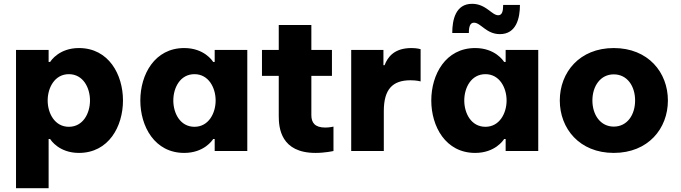

<svg xmlns="http://www.w3.org/2000/svg" viewBox="-20 -792 3571 1007"><path d="M235 195V-63H243C247 -56 291 10 394 10C550 10 625 -129 625 -265C625 -401 550 -540 394 -540C291 -540 247 -474 243 -467H235V-530H64V195ZM230 -265C230 -332 267 -403 341 -403C416 -403 452 -332 452 -265C452 -198 416 -127 341 -127C267 -127 230 -198 230 -265Z M946 -540C791 -540 716 -401 716 -265C716 -129 791 10 946 10C1050 10 1094 -56 1098 -63H1106V0H1277V-530H1106V-467H1098C1094 -474 1050 -540 946 -540ZM1000 -403C1074 -403 1111 -332 1111 -265C1111 -198 1074 -127 1000 -127C925 -127 889 -198 889 -265C889 -332 925 -403 1000 -403Z M1635 10C1685 10 1729 0 1729 0V-128C1729 -128 1709 -123 1686 -123C1632 -123 1613 -148 1613 -188V-394H1721V-530H1613V-661H1442V-530H1354V-394H1442V-183C1442 -121 1453 10 1635 10Z M1993 0V-209C1993 -323 2038 -371 2133 -371C2166 -371 2186 -365 2186 -365V-534C2186 -534 2168 -540 2138 -540C2047 -540 2013 -492 1997 -450H1991V-530H1822V0Z M2602 -613C2689 -613 2707 -699 2707 -766H2619C2619 -732 2613 -712 2593 -712C2559 -712 2529 -772 2456 -772C2369 -772 2352 -687 2352 -619H2439C2439 -653 2446 -673 2466 -673C2502 -673 2530 -613 2602 -613ZM2472 -540C2317 -540 2242 -401 2242 -265C2242 -129 2317 10 2472 10C2576 10 2620 -56 2624 -63H2632V0H2803V-530H2632V-467H2624C2620 -474 2576 -540 2472 -540ZM2526 -403C2600 -403 2637 -332 2637 -265C2637 -198 2600 -127 2526 -127C2451 -127 2415 -198 2415 -265C2415 -332 2451 -403 2526 -403Z M3199 10C3380 10 3483 -118 3483 -265C3483 -412 3380 -540 3199 -540C3019 -540 2916 -412 2916 -265C2916 -118 3019 10 3199 10ZM3199 -128C3129 -128 3087 -190 3087 -265C3087 -340 3129 -402 3199 -402C3270 -402 3311 -340 3311 -265C3311 -190 3270 -128 3199 -128Z"/></svg>

Font: Be Vietnam Pro ExtraBold
Style: Regular
Weight: 800
Designer: Lam Bao, Tony Le, Vietanh Nguyen
Foundry: Yellow Type Foundry
Version: Version 1.002